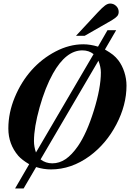

<svg xmlns="http://www.w3.org/2000/svg" viewBox="-20 -934 762 1079"><path d="M632.8 -764.2 569.8 -655.8Q599.6 -638.2 615 -626Q630.4 -613.8 645 -595.2Q666.5 -566.9 678.7 -529.1Q690.9 -491.2 690.9 -453.1Q690.9 -343.8 634 -234.9Q577.1 -126 483.9 -57.1Q380.9 18.1 266.1 18.1Q224.6 18.1 183.1 4.9L112.8 125H64.9L144 -11.2Q104 -34.7 83 -58.1Q26.9 -123.5 26.9 -211.9Q26.9 -300.3 63 -387.2Q99.1 -474.1 157.2 -539.3Q215.3 -604.5 292.5 -644.8Q369.6 -685.1 448.2 -685.1Q487.3 -685.1 530.8 -671.9L584 -764.2ZM182.1 -77.1 505.9 -629.9Q479.5 -650.9 442.9 -650.9Q350.6 -650.9 277.8 -521Q234.4 -443.8 202.6 -330.8Q170.9 -217.8 170.9 -141.1Q170.9 -109.9 182.1 -77.1ZM533.2 -592.8 208 -38.1Q236.8 -16.1 273.9 -16.1Q313.5 -16.1 348.4 -39.6Q383.3 -63 418 -112.8Q467.3 -184.1 507.1 -311.8Q546.9 -439.5 546.9 -526.9Q546.9 -557.1 533.2 -592.8ZM456.1 -732.9H407.2L528.8 -863.8Q555.2 -892.1 570.3 -903.1Q585.4 -914.1 599.1 -914.1Q618.7 -914.1 632.8 -900.4Q647 -886.7 647 -867.2Q647 -853 638.7 -843.3Q630.4 -833.5 607.9 -819.8Z"/></svg>

Font: Accordance
Style: Bold-Italic
Weight: 700
Italic angle: -11°
Version: Version 1.2 (build January 31, 2020) Miklal Software Solutio